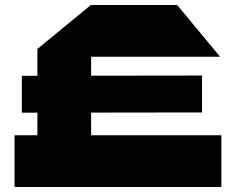

<svg xmlns="http://www.w3.org/2000/svg" viewBox="-20 -745 940 765"><path d="M38 0V-206H862V0ZM67 -296V-443L785 -444V-297ZM129 -206V-550L342 -725H343V-206ZM343 -519V-725H686L856 -520V-519Z"/></svg>

Font: Foldit ExtraBold
Style: Regular
Weight: 800
Version: Version 1.003